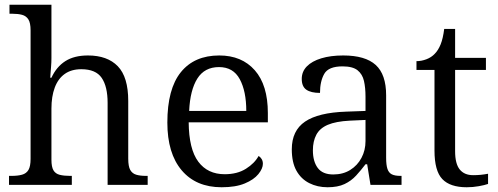

<svg xmlns="http://www.w3.org/2000/svg" viewBox="-20 -780 2103 810"><path d="M18 0V-38H29Q55 -38 73 -43Q91 -48 100 -63Q109 -78 109 -110V-652Q109 -684 99.5 -698.5Q90 -713 73 -717.5Q56 -722 33 -722H20V-760H197V-535Q197 -518 195.5 -499.5Q194 -481 193 -467.5Q192 -454 192 -452H197Q218 -498 255.5 -522Q293 -546 351 -546Q433 -546 477 -500.5Q521 -455 521 -354V-111Q521 -78 529.5 -63Q538 -48 554.5 -43Q571 -38 596 -38H603V0H434V-346Q434 -415 409 -451.5Q384 -488 323 -488Q281 -488 253 -468Q225 -448 211 -410.5Q197 -373 197 -322V-106Q197 -76 205.5 -61.5Q214 -47 232 -42.5Q250 -38 275 -38H283V0Z M915 10Q807 10 746.5 -61.5Q686 -133 686 -263Q686 -405 743 -475.5Q800 -546 905 -546Q1000 -546 1055 -483.5Q1110 -421 1110 -303V-264H776Q777 -151 816.5 -98Q856 -45 928 -45Q981 -45 1017.5 -68Q1054 -91 1071 -122Q1078 -118 1083.5 -109.5Q1089 -101 1089 -89Q1089 -69 1070 -45.5Q1051 -22 1012.5 -6Q974 10 915 10ZM1019 -312Q1019 -395 991.5 -446Q964 -497 904 -497Q843 -497 812.5 -448.5Q782 -400 778 -312Z M1362 10Q1319 10 1284.5 -7.5Q1250 -25 1230.5 -60Q1211 -95 1211 -150Q1211 -229 1267 -267Q1323 -305 1440 -309L1522 -312V-372Q1522 -410 1515.5 -438.5Q1509 -467 1488.5 -483.5Q1468 -500 1425 -500Q1366 -500 1348 -468.5Q1330 -437 1330 -388Q1292 -388 1272.5 -401.5Q1253 -415 1253 -447Q1253 -478 1274.5 -500Q1296 -522 1335.5 -534Q1375 -546 1428 -546Q1521 -546 1565 -506Q1609 -466 1609 -378V-115Q1609 -84 1614.5 -67.5Q1620 -51 1633 -44.5Q1646 -38 1670 -38H1674V0H1543L1529 -87H1522Q1503 -62 1482.5 -39.5Q1462 -17 1433.5 -3.5Q1405 10 1362 10ZM1386 -44Q1427 -44 1457.5 -63Q1488 -82 1505 -114Q1522 -146 1522 -185V-274L1456 -271Q1397 -268 1363 -253.5Q1329 -239 1314.5 -211.5Q1300 -184 1300 -146Q1300 -99 1320.5 -71.5Q1341 -44 1386 -44Z M1949 10Q1879 10 1846 -24.5Q1813 -59 1813 -145V-485H1737V-522Q1758 -522 1779 -530Q1800 -538 1814 -553Q1829 -568 1839 -593Q1849 -618 1854 -658H1900V-536H2030V-485H1900V-142Q1900 -89 1919.5 -65Q1939 -41 1976 -41Q1993 -41 2008 -42.5Q2023 -44 2039 -47V-4Q2025 1 2000 5.5Q1975 10 1949 10Z"/></svg>

Font: Noto Serif Hentaigana EL
Style: Regular
Weight: 400
Designer: Kazuhiro Yamada
Foundry: nipponia
Version: Version 1.000